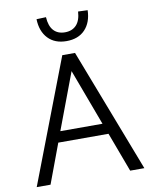

<svg xmlns="http://www.w3.org/2000/svg" viewBox="-97 -982 838 1054"><g transform="rotate(-10 321.5 -455.0)"><path d="M21 0ZM460 -220H180L98 0H21L285 -689H356L621 0H542ZM437 -280 320 -594 202 -280ZM180 -908 233 -910Q236 -860 259 -835Q282 -810 322 -810Q362 -810 385.5 -835Q409 -860 412 -910L465 -908Q463 -840 425.5 -800.5Q388 -761 322 -761Q257 -761 219.5 -800.5Q182 -840 180 -908Z"/></g></svg>

Font: Martel Sans Light
Style: Regular
Weight: 300
Designer: Dan Reynolds and Mathieu Réguer
Foundry: Dan Reynolds and Mathieu Réguer
Version: Version 1.002; ttfautohint (v1.1) -l 5 -r 5 -G 72 -x 0 -D la